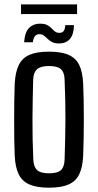

<svg xmlns="http://www.w3.org/2000/svg" viewBox="-20 -841 442 868"><path d="M201.5 7.5Q146.5 7.5 113.2 -7Q80 -21.5 64.5 -53.2Q49 -85 46.5 -136.5Q45 -167 44.5 -208Q44 -249 44 -294Q44 -339 44.5 -383Q45 -427 46.5 -463Q49.5 -515.5 65 -547.2Q80.5 -579 113.5 -593.2Q146.5 -607.5 201.5 -607.5Q257.5 -607.5 290.5 -592.8Q323.5 -578 338.5 -546.5Q353.5 -515 356 -463Q357.5 -430 358.2 -388.8Q359 -347.5 359 -303.2Q359 -259 358.2 -216.2Q357.5 -173.5 356 -136.5Q353.5 -85 338.2 -53.2Q323 -21.5 290 -7Q257 7.5 201.5 7.5ZM201.5 -57.5Q240.5 -57.5 255.8 -72.2Q271 -87 272 -119Q273.5 -164.5 274.5 -209.2Q275.5 -254 275.8 -298.8Q276 -343.5 275 -389Q274 -434.5 272 -482Q271 -514.5 255.2 -528.5Q239.5 -542.5 201.5 -542.5Q163.5 -542.5 147.2 -527.8Q131 -513 130 -480.5Q129 -440 128 -396.2Q127 -352.5 126.8 -306.2Q126.5 -260 127.5 -213Q128.5 -166 130.5 -120Q132 -86.5 147.8 -72Q163.5 -57.5 201.5 -57.5ZM275 -727.5H314.5Q313.5 -685 296 -664.8Q278.5 -644.5 247 -644.5Q227.5 -644.5 215.5 -650.8Q203.5 -657 195 -665.5Q186.5 -674 178.2 -680.2Q170 -686.5 157.5 -686.5Q146.5 -686.5 139 -678.8Q131.5 -671 128.5 -650H89Q92.5 -696.5 111.8 -715.2Q131 -734 160.5 -734Q181 -734 193 -728Q205 -722 212.8 -713.5Q220.5 -705 228.2 -698.8Q236 -692.5 248.5 -692.5Q263 -692.5 268.8 -702Q274.5 -711.5 275 -727.5ZM75 -821H328.5V-777.5H75Z"/></svg>

Font: Big Shoulders
Style: Regular
Weight: 400
Designer: Patric King
Foundry: XO Type Co
Version: Version 2.002